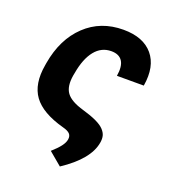

<svg xmlns="http://www.w3.org/2000/svg" viewBox="-134 -655 843 940"><g transform="rotate(20 287.5 -185.0)"><path d="M349.4 -552.6Q453.1 -552.6 503 -493.3Q552.9 -433.9 535.5 -329.5H395.6Q404.1 -381.4 387.1 -407.5Q370 -433.6 329.2 -433.6Q277.7 -433.6 243.8 -391.5Q209.9 -349.4 196.4 -270.6L193.9 -257.8Q183.9 -198.2 207.2 -166.4Q230.5 -134.6 297.9 -115.4Q342 -102.6 370 -89.3Q398.1 -76 412.3 -60.9Q426.5 -45.8 430.4 -30.2Q434.3 -14.6 430.8 5.7Q415.8 96.6 284.8 183.2L217 126.4Q245 101.6 259.9 82Q274.9 62.5 277.7 44.7Q280.5 26.6 270.4 15.6Q260.3 4.6 233 -2.5Q118.3 -33.7 74 -94.5Q29.8 -155.2 47.6 -257.8L49.7 -270.6Q72.1 -401.3 151.8 -476.9Q231.5 -552.6 349.4 -552.6Z"/></g></svg>

Font: Karasuma Gothic
Style: Bold Italic
Weight: 700
Italic angle: 9.39998°
Designer: Rasmus Andersson / Ryoko Nishizuka
Foundry: Genbu
Version: Version 1.00